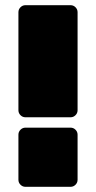

<svg xmlns="http://www.w3.org/2000/svg" viewBox="-20 -720 370 740"><path d="M78 -268Q67 -268 59 -276Q51 -284 51 -295V-673Q51 -684 59 -692Q67 -700 78 -700H252Q263 -700 271 -692Q279 -684 279 -673V-295Q279 -284 271 -276Q263 -268 252 -268ZM78 0Q67 0 59 -8Q51 -16 51 -27V-201Q51 -212 59 -220Q67 -228 78 -228H252Q263 -228 271 -220Q279 -212 279 -201V-27Q279 -16 271 -8Q263 0 252 0Z"/></svg>

Font: Rubik Black
Style: Regular
Weight: 900
Designer: Hubert and Fischer
Foundry: Hubert and Fischer
Version: Version 2.300;gftools[0.9.30]